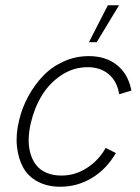

<svg xmlns="http://www.w3.org/2000/svg" viewBox="-20 -710 536 737"><path d="M321.3 -547.9 394 -689.9H437L351.1 -547.9ZM211.4 6.8Q162.1 6.8 125.2 -12.7Q88.4 -32.2 69.3 -66.4Q50.3 -100.6 45.2 -147Q40 -193.4 53.2 -247.6Q64.5 -295.4 87.9 -339.1Q111.3 -382.8 144.8 -418Q178.2 -453.1 223.9 -473.9Q269.5 -494.6 320.8 -494.6Q386.2 -494.6 429.2 -460.2Q472.2 -425.8 484.4 -362.3L437.5 -348.1Q429.7 -397.5 397.7 -424.8Q365.7 -452.1 316.4 -452.1Q261.7 -452.1 215.6 -421.4Q169.4 -390.6 140.6 -343.3Q111.8 -295.9 98.6 -238.8Q90.8 -206.1 90.1 -176.5Q89.4 -147 96.7 -121.3Q104 -95.7 118.7 -76.7Q133.3 -57.6 158.2 -46.9Q183.1 -36.1 215.8 -36.1Q267.6 -36.1 312.7 -64.7Q357.9 -93.3 385.7 -142.1L424.8 -122.6Q388.7 -60.5 332.8 -26.9Q276.9 6.8 211.4 6.8Z"/></svg>

Font: HK Grotesk Light Legacy Italic
Style: Regular
Weight: 300
Italic angle: -13°
Designer: Alfredo Marco Pradil
Foundry: Hanken Design Co.
Version: Version 2.022;PS 002.022;hotconv 1.0.88;makeotf.lib2.5.64775